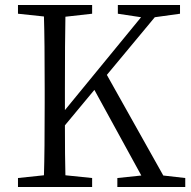

<svg xmlns="http://www.w3.org/2000/svg" viewBox="-20 -749 763 769"><path d="M52 0V-36L156 -47Q159 -142 159 -337V-392Q159 -587 156 -683L52 -694V-729H349V-694L242 -682Q240 -588 240 -392V-308L545 -680L452 -694V-729H701V-694L600 -680L408 -449L634 -46L722 -36V0H450V-36L546 -46L358 -389L240 -247Q240 -120 242 -47L349 -36V0Z"/></svg>

Font: Cactus Classical Serif
Style: Regular
Weight: 400
Designer: Henry Chan (via Glyphwiki)、田海東、宇文滿月
Foundry: Moonlit Owen
Version: Version 1.000